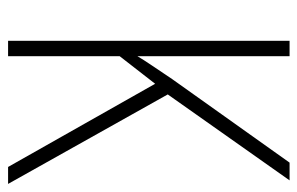

<svg xmlns="http://www.w3.org/2000/svg" viewBox="-154 -600 754 487"><g transform="rotate(90 223.5 -357.0)"><path d="M447 0 220 -405 438 -714H393L181 -416C155 -377 134 -347 123 -328V-714H84V0H123V-283L193 -373L404 0Z"/></g></svg>

Font: Noto Sans Gujarati Condensed ExtraLight
Style: Regular
Weight: 200
Width: 3
Designer: Jelle Bosma - Monotype Design Team, Universal Thirst
Foundry: Monotype Imaging Inc.
Version: Version 2.106